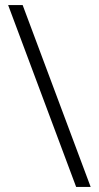

<svg xmlns="http://www.w3.org/2000/svg" viewBox="-20 -734 387 754"><path d="M69 -714 336 0H279L12 -714Z"/></svg>

Font: Noto Sans Cherokee Light
Style: Regular
Weight: 300
Designer: Monotype Design Team
Foundry: Monotype Imaging Inc.
Version: Version 2.001; ttfautohint (v1.8.4.7-5d5b)